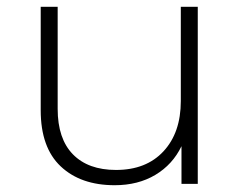

<svg xmlns="http://www.w3.org/2000/svg" viewBox="-20 -542 709 566"><path d="M318 4Q218 4 159 -51.5Q100 -107 100 -217V-522H150V-221Q150 -133 195 -87Q240 -41 322 -41Q411 -41 462 -96Q513 -151 513 -244V-522H563V0H515V-111Q489 -57 438 -26.5Q387 4 318 4Z"/></svg>

Font: Montserrat Light
Style: Regular
Weight: 300
Designer: Julieta Ulanovsky
Foundry: Julieta Ulanovsky
Version: Version 9.000; ttfautohint (v1.8.4.7-5d5b)